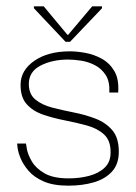

<svg xmlns="http://www.w3.org/2000/svg" viewBox="-20 -576 430 606"><path d="M196 10Q148 10 117.5 -3.5Q87 -17 70 -37Q53 -57 45 -76.5Q37 -96 35.5 -109.5Q34 -123 34 -123H62Q62 -122 65 -105Q68 -88 80.5 -66.5Q93 -45 120.5 -29Q148 -13 197 -13Q231 -13 261.5 -21Q292 -29 311 -47.5Q330 -66 329 -97Q329 -133 308 -152Q287 -171 254 -180Q221 -189 185 -196Q149 -203 116.5 -214Q84 -225 64 -247.5Q44 -270 45 -311Q46 -355 89 -384.5Q132 -414 201 -414Q223 -414 250 -409Q277 -404 301.5 -390.5Q326 -377 341 -351.5Q356 -326 353 -284H325Q327 -318 314 -338.5Q301 -359 280 -370Q259 -381 236 -384.5Q213 -388 195 -388Q145 -388 108 -369Q71 -350 71 -311Q71 -279 91.5 -262Q112 -245 144.5 -236.5Q177 -228 213 -221Q249 -214 281.5 -201.5Q314 -189 334.5 -165Q355 -141 355 -97Q355 -58 333.5 -34.5Q312 -11 276 -0.5Q240 10 196 10ZM187 -444 87 -550V-556H118L193 -466H195L271 -556H302V-550L201 -444Z"/></svg>

Font: Darker Grotesque Light
Style: Regular
Weight: 300
Designer: Gabriel Lam
Foundry: TypeRant
Version: Version 1.000;gftools[0.9.28]